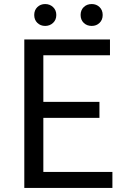

<svg xmlns="http://www.w3.org/2000/svg" viewBox="-20 -928 628 948"><path d="M100 -733H523V-655H194V-425H471V-346H194V-79H535V0H100ZM378 -854Q378 -878 393.5 -893Q409 -908 433 -908Q456 -908 471.5 -893Q487 -878 487 -854Q487 -830 471.5 -815Q456 -800 433 -800Q409 -800 393.5 -815Q378 -830 378 -854ZM203 -800Q180 -800 164.5 -815Q149 -830 149 -854Q149 -878 164.5 -893Q180 -908 203 -908Q226 -908 242 -893Q258 -878 258 -854Q258 -830 242 -815Q226 -800 203 -800Z"/></svg>

Font: Kinto Sans
Style: Regular
Weight: 400
Designer: Authors: Ryoko NISHIZUKA  (kana & ideographs); Paul D. Hunt (Latin, Greek & Cyrillic); Wenlong ZHANG  (bopomofo); Sandol
Foundry: Adobe Systems Incorporated, ookami Inc.
Version: Version 0.001